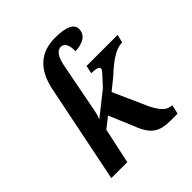

<svg xmlns="http://www.w3.org/2000/svg" viewBox="-208 -913 1063 1063"><g transform="rotate(-45 323.5 -381.5)"><path d="M523 7H574L586 -47C553 -47 516 -65 472 -175L400 -336L467 -390C541 -459 590 -489 636 -489L647 -536H404L394 -489C438 -489 451 -481 451 -468C451 -460 436 -444 381 -385L245 -277C257 -305 260 -330 264 -348L316 -617C326 -673 344 -712 379 -712C408 -712 421 -678 418 -637C480 -639 520 -664 520 -710C520 -749 478 -770 391 -770C270 -770 207 -700 181 -586L62 0H187L232 -209L294 -258L354 -116C391 -16 434 7 523 7Z"/></g></svg>

Font: Noto Serif Semi
Style: Italic
Weight: 600
Italic angle: -12°
Designer: Monotype Design Team
Foundry: Monotype Imaging Inc.
Version: Version 1.901